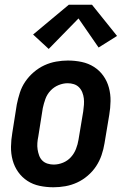

<svg xmlns="http://www.w3.org/2000/svg" viewBox="-20 -784 540 812"><path d="M206 8Q176 8 147.5 2Q119 -4 96 -19Q73 -34 57 -56.5Q41 -79 33.5 -106.5Q26 -134 26.5 -163.5Q27 -193 32 -222L51 -342Q56 -367 64 -392Q72 -417 87 -439Q102 -461 123 -479Q144 -497 168 -508Q192 -519 217.5 -523.5Q243 -528 267 -528Q297 -528 325.5 -522Q354 -516 377.5 -501Q401 -486 417 -463.5Q433 -441 440.5 -413.5Q448 -386 447.5 -356.5Q447 -327 442 -298L422 -178Q418 -153 409.5 -128Q401 -103 386.5 -81Q372 -59 351 -41Q330 -23 306 -12Q282 -1 256.5 3.5Q231 8 206 8ZM207 -88Q227 -88 246.5 -96Q266 -104 280 -119.5Q294 -135 301.5 -154.5Q309 -174 312 -193L332 -313Q334 -327 335 -341Q336 -355 334.5 -368Q333 -381 328 -393.5Q323 -406 314 -415Q305 -424 292.5 -428Q280 -432 266 -432Q247 -432 227.5 -424Q208 -416 193.5 -400.5Q179 -385 172 -365.5Q165 -346 161 -327L142 -207Q139 -193 138 -179Q137 -165 139 -152Q141 -139 145.5 -126.5Q150 -114 159 -105Q168 -96 181 -92Q194 -88 207 -88ZM186 -577 120 -638 271 -764H369L475 -632L397 -583L312 -706Z"/></svg>

Font: Iosevka SS04 Oblique
Style: Bold
Weight: 700
Italic angle: -9°
Monospace: yes
Designer: Belleve Invis
Foundry: Belleve Invis
Version: Version 19.0.0; ttfautohint (v1.8.4)